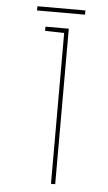

<svg xmlns="http://www.w3.org/2000/svg" viewBox="-55 -824 485 861"><g transform="rotate(5 187.0 -394.0)"><path d="M294 -769V-788H78V-769ZM227 0V-700H122V-681L208 -679V0Z"/></g></svg>

Font: Advent Pro
Style: Thin
Weight: 100
Designer: Andreas Kalpakidis
Foundry: Andreas Kalpakidis
Version: Version 2.002 2007